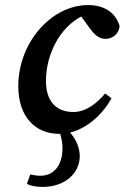

<svg xmlns="http://www.w3.org/2000/svg" viewBox="-20 -513 491 756"><path d="M213 14H217C223 34 226 51 226 70C226 146 185 179 140 179C126 179 114 177 99 174L86 211C99 218 119 223 148 223C238 223 294 167 294 102C294 68 279 35 256 9C325 -8 385 -64 419 -126L394 -145C361 -105 317 -72 269 -72C204 -72 161 -111 161 -194C161 -301 217 -405 300 -448L331 -405C348 -381 367 -360 395 -360C423 -360 448 -379 451 -410C437 -460 394 -493 327 -493C181 -493 52 -344 52 -174C52 -53 119 14 213 14Z"/></svg>

Font: Source Serif Pro Semibold
Style: Italic
Weight: 600
Italic angle: -12°
Designer: Frank Grießhammer
Foundry: Adobe Systems Incorporated
Version: Version 3.001;hotconv 1.0.111;makeotfexe 2.5.65597